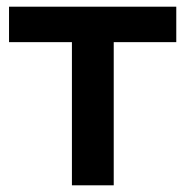

<svg xmlns="http://www.w3.org/2000/svg" viewBox="-20 -554 554 574"><path d="M195 0H320V-428H507V-534H7V-428H195Z"/></svg>

Font: Chess Sans SemiBold
Style: Regular
Weight: 600
Designer: Wolf Bōese
Foundry: Wolf Bōese
Version: Version 7.223;Glyphs 3.3 (3306)